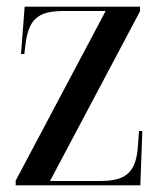

<svg xmlns="http://www.w3.org/2000/svg" viewBox="-20 -556 485 576"><path d="M27 0H401L407 -163H397L394 -121C389 -39 359 -13 280 -13H130L400 -522V-536H54L43 -394H53L56 -419C65 -496 91 -523 170 -523H297L27 -14Z"/></svg>

Font: Noto Serif Display Condensed Medium
Style: Regular
Weight: 500
Width: 3
Designer: Monotype Design Team
Foundry: Monotype Imaging Inc.
Version: Version 2.009